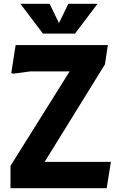

<svg xmlns="http://www.w3.org/2000/svg" viewBox="-20 -986 626 1006"><path d="M35 -117 345 -612H140L50 -600L39 -603L62 -750H545L530 -649L214 -138H561L539 0H35ZM491 -966 373 -810H205L87 -966H240L289 -865L338 -966Z"/></svg>

Font: Farro
Style: Bold
Weight: 700
Designer: Aceler Chua
Foundry: Grayscale Limited
Version: Version 1.101